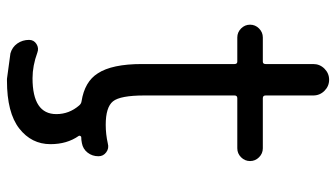

<svg xmlns="http://www.w3.org/2000/svg" viewBox="-224 -531 951 543"><g transform="rotate(90 251.5 -259.5)"><path d="M130.9 186.5Q113.3 181.6 103 167Q92.8 152.3 92.8 133.8Q92.8 120.1 104.5 112.8Q116.2 105.5 128.9 110.4Q166 124 201.2 124Q302.7 124 302.7 56.6Q302.7 20.5 278.3 -7.8Q273.4 -13.7 266.6 -14.6Q210.9 -23.4 187.5 -60.5Q161.1 -100.6 161.1 -185.5V-447.3Q161.1 -455.1 154.3 -455.1H85.9Q71.3 -455.1 60.5 -465.8Q49.8 -476.6 49.8 -491.2Q49.8 -505.9 60.5 -516.6Q71.3 -527.3 85.9 -527.3H154.3Q161.1 -527.3 161.1 -535.2V-669.9Q161.1 -688.5 174.3 -701.7Q187.5 -714.8 205.6 -714.8Q223.6 -714.8 236.8 -701.7Q250 -688.5 250 -669.9V-535.2Q250 -527.3 257.8 -527.3H399.4Q414.1 -527.3 424.8 -516.6Q435.5 -505.9 435.5 -491.2Q435.5 -476.6 424.8 -465.8Q414.1 -455.1 399.4 -455.1H257.8Q250 -455.1 250 -447.3V-192.4Q250 -124 266.6 -103.5Q283.2 -83 333 -83Q359.4 -83 385.7 -88.9Q399.4 -92.8 410.6 -84.5Q421.9 -76.2 421.9 -62.5Q421.9 -44.9 411.6 -31.7Q401.4 -18.6 384.8 -15.6Q376 -13.7 367.2 -13.7Q365.2 -12.7 364.3 -10.7Q363.3 -8.8 364.3 -6.8Q387.7 26.4 387.7 73.2Q387.7 127 343.3 161.6Q298.8 196.3 208 196.3Q206.1 196.3 203.1 196.3Z"/></g></svg>

Font: Gen Jyuu Gothic Regular
Style: Regular
Weight: 400
Designer: [Source Han Sans]
Ryoko NISHIZUKA  (kana & ideographs); Paul D. Hunt (Latin, Greek & Cyrillic); Wenlong ZHANG  (bopomofo
Version: Version 1.002.20150607